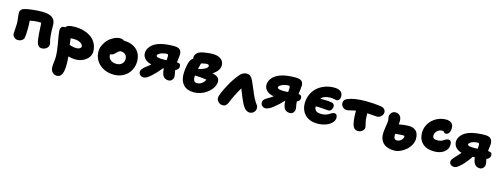

<svg xmlns="http://www.w3.org/2000/svg" viewBox="-16 -1555 7330 2805"><g transform="rotate(15 3648.5 -153.0)"><path d="M514.2 -34.2Q487.8 -34.2 469.2 -51Q450.7 -67.9 442.9 -95.2Q435.5 -120.6 430.2 -164.3Q424.8 -208 422.9 -237.5Q420.9 -267.1 418.5 -317.4Q416 -367.7 416 -369.1Q413.6 -391.1 413.1 -395H365.2Q312 -395 243.2 -379.9Q248 -336.9 248 -271Q248 -166 238.8 -123Q233.4 -95.7 208.3 -78.4Q183.1 -61 147.9 -61Q114.7 -61 90.3 -83.7Q65.9 -106.4 65.9 -137.2Q65.9 -155.8 70.1 -211.2Q74.2 -266.6 74.2 -291Q74.2 -325.2 67.1 -377Q60.1 -428.7 60.1 -454.1Q60.1 -474.1 75.9 -494.4Q91.8 -514.6 115.2 -521Q162.6 -535.2 240.7 -544.2Q318.8 -553.2 389.2 -553.2Q589.8 -553.2 589.8 -408.2Q589.8 -221.2 613.8 -145Q618.2 -133.3 618.2 -120.1Q618.2 -84 587.4 -59.1Q556.6 -34.2 514.2 -34.2Z M830.6 295.9Q794.4 295.9 765.6 267.1Q736.8 238.3 736.8 186Q736.8 154.8 742.7 110.6Q748.5 66.4 748.5 33.2Q748.5 -51.3 725.8 -172.4Q703.1 -293.5 698.7 -348.1Q697.8 -360.4 699.7 -371.8Q701.7 -383.3 707.3 -395Q712.9 -406.7 724.6 -413.8Q736.3 -420.9 753.4 -420.9Q763.7 -420.9 769.5 -419.9Q783.7 -443.8 817.1 -453.4Q850.6 -462.9 906.7 -462.9Q978.5 -462.9 1041.5 -444.8Q1104.5 -426.8 1153.1 -392.3Q1201.7 -357.9 1229.7 -303.2Q1257.8 -248.5 1257.8 -180.2Q1257.8 -136.2 1229.5 -96.2Q1201.2 -56.2 1149.4 -30.5Q1097.7 -4.9 1035.6 -4.9Q978 -4.9 924.8 -21Q930.7 45.4 930.7 81.1Q930.7 105.5 929.9 124.3Q929.2 143.1 927 166.5Q924.8 189.9 920.7 207.3Q916.5 224.6 908.9 242.2Q901.4 259.8 891.1 270.8Q880.9 281.7 865.5 288.8Q850.1 295.9 830.6 295.9ZM928.7 -288.1Q907.2 -288.1 887.7 -286.1Q889.6 -252.9 899.4 -188Q901.9 -187.5 920.7 -182.1Q939.5 -176.8 947.5 -174.8Q955.6 -172.9 972.7 -170.4Q989.7 -168 1005.9 -168Q1036.1 -168 1055.9 -180.4Q1075.7 -192.9 1075.7 -210.9Q1075.7 -239.7 1037.1 -263.9Q998.5 -288.1 928.7 -288.1Z M1636.7 64.9Q1502.9 64.9 1416.3 -12Q1329.6 -88.9 1329.6 -208Q1329.6 -255.4 1352.5 -304Q1375.5 -352.5 1411.6 -389.4Q1447.8 -426.3 1495.1 -449.7Q1542.5 -473.1 1588.4 -473.1Q1624 -473.1 1646.5 -455.1Q1772.5 -451.7 1843 -386Q1913.6 -320.3 1913.6 -209Q1913.6 -151.4 1892.3 -100.6Q1871.1 -49.8 1834.2 -13.4Q1797.4 22.9 1746.1 43.9Q1694.8 64.9 1636.7 64.9ZM1504.4 -201.2Q1504.4 -153.8 1538.6 -125.5Q1572.8 -97.2 1631.3 -97.2Q1679.7 -97.2 1710.7 -126Q1741.7 -154.8 1741.7 -201.2Q1741.7 -241.7 1715.8 -266.4Q1689.9 -291 1647.5 -291Q1634.8 -291 1622.6 -284.4Q1610.4 -277.8 1603.8 -271.5Q1597.2 -265.1 1579.6 -247.1Q1558.6 -226.1 1542.7 -218Q1526.9 -210 1505.4 -210Q1504.4 -207 1504.4 -201.2Z M2064 -8.8Q2032.2 -8.8 2011.2 -27.6Q1990.2 -46.4 1990.2 -77.1Q1990.2 -97.2 2003.9 -116Q2017.6 -134.8 2045.4 -157.2Q2090.3 -190.9 2125 -222.2Q2060.1 -236.3 2025.1 -272.7Q1990.2 -309.1 1990.2 -361.8Q1990.2 -386.2 2000.7 -411.9Q2011.2 -437.5 2032.5 -463.4Q2053.7 -489.3 2091.8 -511.2Q2129.9 -533.2 2180.2 -545.9Q2266.1 -566.9 2375 -566.9Q2441.4 -566.9 2466.8 -541.3Q2492.2 -515.6 2492.2 -469.2Q2492.2 -449.7 2486.3 -408.9Q2480.5 -368.2 2479 -348.1Q2506.8 -348.1 2521.5 -337.6Q2536.1 -327.1 2536.1 -299.8Q2536.1 -254.9 2484.4 -232.9Q2487.3 -197.3 2494.1 -171.9Q2498 -154.3 2498 -142.1Q2498 -107.9 2478 -84.5Q2458 -61 2428.2 -61Q2356.4 -61 2331.1 -127Q2317.9 -161.1 2316.4 -212.9H2306.2Q2241.2 -131.3 2173.1 -70.1Q2105 -8.8 2064 -8.8ZM2167 -367.2Q2167 -336.9 2268.1 -336.9Q2282.2 -336.9 2324.2 -338.9Q2328.1 -380.9 2328.1 -392.1Q2328.1 -414.6 2323.2 -422.4Q2318.4 -430.2 2303.2 -430.2Q2269.5 -430.2 2223.1 -415Q2199.7 -405.8 2183.3 -392.8Q2167 -379.9 2167 -367.2Z M2827.6 11.2Q2723.1 11.2 2669.4 -47.6Q2615.7 -106.4 2615.7 -207Q2615.7 -263.2 2625.5 -319.6Q2635.3 -376 2647.9 -405.8Q2661.1 -438.5 2694.8 -462.9Q2691.9 -473.1 2691.9 -483.9Q2691.9 -511.7 2713.4 -538.1Q2734.9 -564.5 2773.9 -578.1Q2810.5 -588.4 2861.6 -595.2Q2912.6 -602.1 2952.6 -602.1Q3030.3 -602.1 3076.7 -568.4Q3123 -534.7 3123 -472.2Q3123 -431.2 3095.7 -394Q3068.4 -356.9 3021 -327.1Q3073.7 -317.9 3102.3 -294.9Q3130.9 -272 3130.9 -227.1Q3130.9 -195.8 3115.7 -162.1Q3100.6 -128.4 3072.3 -97.7Q3043.9 -66.9 3007.3 -42.5Q2970.7 -18.1 2923.6 -3.4Q2876.5 11.2 2827.6 11.2ZM2905.8 -439Q2897 -439 2885.5 -437.3Q2874 -435.5 2867.2 -434.1Q2860.4 -432.6 2843.8 -428.7Q2827.1 -424.8 2822.8 -423.8Q2820.8 -410.6 2812 -380.4Q2803.2 -350.1 2799.8 -335.9Q2850.1 -342.3 2896 -366Q2941.9 -389.6 2941.9 -415Q2941.9 -439 2905.8 -439ZM2781.7 -200.2Q2781.7 -167.5 2796.1 -148.7Q2810.5 -129.9 2838.9 -129.9Q2875.5 -129.9 2909.2 -152.3Q2942.9 -174.8 2960 -215.8Q2862.8 -229.5 2782.7 -231Q2781.7 -221.2 2781.7 -200.2Z M3284.7 85Q3247.6 85 3219.5 58.1Q3191.4 31.2 3191.4 -2Q3191.4 -24.4 3207.3 -65.7Q3223.1 -106.9 3240 -140.1Q3256.8 -173.3 3283.7 -223.1Q3324.7 -301.3 3402.3 -397.9Q3448.2 -453.1 3506.3 -453.1Q3543 -453.1 3564 -436.3Q3585 -419.4 3605.5 -377Q3619.1 -349.1 3647 -282.2Q3674.8 -215.3 3687.5 -187Q3694.3 -171.9 3700.7 -158.7Q3707 -145.5 3711.7 -136.2Q3716.3 -127 3722.2 -116.7Q3728 -106.4 3730.7 -101.6Q3733.4 -96.7 3738.8 -88.4Q3744.1 -80.1 3745.4 -78.4Q3746.6 -76.7 3752.2 -68.6Q3757.8 -60.5 3758.3 -60.1Q3771 -43.5 3775.6 -30.8Q3780.3 -18.1 3780.3 2Q3780.3 35.6 3754.2 60.8Q3728 85.9 3694.3 85.9Q3629.9 85.9 3583.5 2.9Q3564.5 -31.7 3535.2 -99.6Q3505.9 -167.5 3485.4 -224.1Q3452.6 -169.4 3417.2 -98.9Q3381.8 -28.3 3363.3 21Q3338.9 85 3284.7 85Z M3900.9 -34.2Q3871.1 -34.2 3849.1 -53.7Q3827.1 -73.2 3827.1 -105Q3827.1 -146 3880.9 -176.8Q3938 -209 3972.2 -233.9Q3902.8 -246.6 3864.5 -283.2Q3826.2 -319.8 3826.2 -373Q3826.2 -397.9 3836.4 -424.1Q3846.7 -450.2 3868.2 -476.6Q3889.6 -502.9 3927.7 -525.6Q3965.8 -548.3 4016.1 -562Q4096.7 -583 4210.9 -583Q4277.3 -583 4303.2 -559.1Q4329.1 -535.2 4329.1 -493.2Q4329.1 -470.2 4322.8 -424.3Q4316.4 -378.4 4314.9 -360.8Q4339.4 -359.4 4352.3 -347.7Q4365.2 -335.9 4365.2 -309.1Q4365.2 -270 4317.9 -249Q4323.2 -190.9 4329.1 -170.9Q4333 -153.3 4333 -141.1Q4333 -106.9 4313 -83.5Q4293 -60.1 4263.2 -60.1Q4188.5 -60.1 4166 -126Q4153.3 -164.6 4151.9 -216.8Q4086.4 -145.5 4014.4 -89.8Q3942.4 -34.2 3900.9 -34.2ZM3998 -378.9Q3998 -360.4 4024.9 -353.3Q4051.8 -346.2 4104 -346.2Q4128.9 -346.2 4160.2 -349.1Q4164.1 -395 4164.1 -408.2Q4164.1 -429.2 4159.2 -436.5Q4154.3 -443.8 4139.2 -443.8Q4102.1 -443.8 4059.1 -429.2Q3998 -403.3 3998 -378.9Z M4689.5 -14.2Q4628.4 -14.2 4579.3 -33.2Q4530.3 -52.2 4499.5 -85Q4468.8 -117.7 4452.6 -159.9Q4436.5 -202.1 4436.5 -250Q4436.5 -326.7 4465.6 -390.9Q4494.6 -455.1 4543.7 -497.6Q4592.8 -540 4657.5 -563.5Q4722.2 -586.9 4793.5 -586.9Q4925.8 -586.9 4925.8 -484.9Q4925.8 -458.5 4912.1 -438.2Q4898.4 -418 4874.5 -418Q4860.4 -418 4833.3 -424.1Q4806.2 -430.2 4783.7 -430.2Q4683.1 -430.2 4638.7 -377.9H4639.6Q4758.8 -377.9 4814.5 -367.2Q4834.5 -363.8 4845.5 -350.8Q4856.4 -337.9 4856.4 -319.8Q4856.4 -286.6 4839.4 -264.4Q4822.3 -242.2 4796.9 -242.2Q4770 -242.2 4714.6 -247.6Q4659.2 -252.9 4640.6 -252.9Q4628.9 -252.9 4602.5 -251Q4605.5 -204.1 4630.6 -184.6Q4655.8 -165 4714.8 -165Q4748.5 -165 4777.8 -174.6Q4807.1 -184.1 4823.5 -195.6Q4839.8 -207 4858.9 -216.6Q4877.9 -226.1 4893.6 -226.1Q4939.5 -226.1 4939.5 -167Q4939.5 -125.5 4905.3 -90.1Q4871.1 -54.7 4813.5 -34.4Q4755.9 -14.2 4689.5 -14.2Z M5052.7 -315.9Q5019 -315.9 4992.9 -341.1Q4966.8 -366.2 4966.8 -400.9Q4966.8 -451.7 5018.6 -472.2Q5117.2 -515.1 5289.6 -515.1Q5414.1 -515.1 5519.5 -500Q5554.7 -494.6 5575.2 -475.1Q5595.7 -455.6 5595.7 -424.8Q5595.7 -392.6 5568.6 -365.7Q5541.5 -338.9 5504.9 -338.9Q5492.2 -338.9 5440.2 -343.3Q5388.2 -347.7 5357.4 -349.1Q5358.9 -321.8 5358.9 -296.9Q5358.9 -252.9 5371.3 -204.1Q5383.8 -155.3 5383.8 -142.1Q5383.8 -108.9 5356.4 -85.9Q5329.1 -63 5291.5 -63Q5266.1 -63 5249.5 -72.5Q5232.9 -82 5219.7 -105Q5187.5 -162.6 5187.5 -331.1V-344.2Q5159.2 -339.4 5115.5 -327.6Q5071.8 -315.9 5052.7 -315.9Z M5877.4 75.2Q5829.1 75.2 5791 64.7Q5752.9 54.2 5728 36.4Q5703.1 18.6 5686.8 -6.6Q5670.4 -31.7 5663.6 -59.6Q5656.7 -87.4 5656.7 -119.1Q5656.7 -161.6 5668.2 -231Q5679.7 -300.3 5679.7 -321.8Q5679.7 -335 5675.5 -354.5Q5671.4 -374 5671.4 -382.8Q5671.4 -417.5 5695.1 -443.4Q5718.8 -469.2 5755.4 -469.2Q5795.4 -469.2 5821 -441.2Q5846.7 -413.1 5846.7 -363.8Q5846.7 -339.8 5843.8 -311Q5933.1 -328.1 5986.3 -328.1Q6141.6 -328.1 6141.6 -173.8Q6141.6 -127 6116.9 -80.8Q6092.3 -34.7 6054.2 -0.7Q6016.1 33.2 5968.8 54.2Q5921.4 75.2 5877.4 75.2ZM5828.6 -164.1Q5828.6 -160.6 5828.4 -152.1Q5828.1 -143.6 5828.4 -138.9Q5828.6 -134.3 5828.9 -126.2Q5829.1 -118.2 5830.6 -113.5Q5832 -108.9 5834.2 -102.5Q5836.4 -96.2 5840.1 -92.5Q5843.8 -88.9 5848.9 -85.2Q5854 -81.5 5861.6 -79.8Q5869.1 -78.1 5878.4 -78.1Q5910.6 -78.1 5940.2 -104Q5969.7 -129.9 5969.7 -166Q5969.7 -173.8 5934.6 -173.8Q5914.6 -173.8 5828.6 -166Z M6442.4 -63Q6326.7 -63 6264.6 -123.3Q6202.6 -183.6 6202.6 -283.2Q6202.6 -358.4 6242.7 -422.1Q6282.7 -485.8 6349.9 -522.5Q6417 -559.1 6494.6 -559.1Q6544.4 -559.1 6575.4 -535.2Q6606.4 -511.2 6606.4 -458Q6606.4 -414.1 6588.4 -386Q6570.3 -357.9 6538.6 -357.9Q6528.3 -357.9 6521.7 -362.5Q6515.1 -367.2 6512.2 -372.6Q6509.3 -377.9 6502.2 -382.6Q6495.1 -387.2 6484.4 -387.2Q6438.5 -387.2 6406.5 -356.4Q6374.5 -325.7 6374.5 -287.1Q6374.5 -260.3 6389.6 -246.6Q6404.8 -232.9 6443.4 -232.9Q6471.2 -232.9 6492.7 -238.3Q6514.2 -243.7 6526.9 -251.2Q6539.6 -258.8 6550.3 -266.6Q6561 -274.4 6573.7 -279.8Q6586.4 -285.2 6601.6 -285.2Q6626.5 -285.2 6638.4 -269.3Q6650.4 -253.4 6650.4 -219.2Q6650.4 -149.9 6592 -106.4Q6533.7 -63 6442.4 -63Z M6785.6 80.1Q6752.9 80.1 6732.4 63Q6711.9 45.9 6711.9 16.1Q6711.9 8.8 6714.4 1.2Q6716.8 -6.3 6719.5 -11.7Q6722.2 -17.1 6729.5 -26.4Q6736.8 -35.6 6740.2 -39.8Q6743.7 -43.9 6754.4 -55.9Q6765.1 -67.9 6769 -71.8Q6810.1 -114.7 6837.9 -147Q6778.8 -163.6 6746.8 -199.7Q6714.8 -235.8 6714.8 -286.1Q6714.8 -310.1 6725.3 -335.2Q6735.8 -360.4 6757.1 -385.7Q6778.3 -411.1 6816.4 -432.9Q6854.5 -454.6 6904.8 -466.8Q6997.6 -487.8 7100.1 -487.8Q7165.5 -487.8 7190.7 -459.5Q7215.8 -431.2 7215.8 -380.9Q7215.8 -365.7 7210.4 -328.9Q7205.1 -292 7204.1 -272H7210Q7237.3 -272 7251.7 -262Q7266.1 -252 7266.1 -226.1Q7266.1 -178.2 7210.9 -153.8Q7213.9 -125.5 7219.7 -108.9Q7223.6 -91.3 7223.6 -79.1Q7223.6 -44.9 7203.6 -21.5Q7183.6 2 7153.8 2Q7115.2 2 7092.5 -15.1Q7069.8 -32.2 7056.6 -64Q7045.9 -91.3 7041 -134.8H7011.7Q6973.6 -79.1 6935.1 -33Q6896.5 13.2 6855 46.6Q6813.5 80.1 6785.6 80.1ZM6897 -290Q6897 -264.2 6992.7 -264.2Q6999.5 -264.2 7018.6 -264.6Q7037.6 -265.1 7048.8 -265.1Q7052.7 -303.2 7052.7 -313Q7052.7 -336.4 7047.6 -344.7Q7042.5 -353 7027.8 -353Q6994.1 -353 6947.8 -337.9Q6925.8 -327.6 6911.4 -315.2Q6897 -302.7 6897 -290Z"/></g></svg>

Font: Shantell Sans Irregular Bouncy
Style: Regular
Weight: 800
Designer: Stephen Nixon, Anya Danilova, Shantell Martin
Foundry: Arrow Type
Version: Version 1.006;[9816181b4]